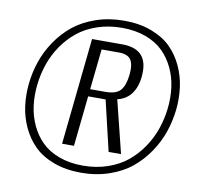

<svg xmlns="http://www.w3.org/2000/svg" viewBox="-89 -921 1055 1026"><g transform="rotate(10 438.0 -408.0)"><path d="M290 -123 350.6 -701.7H514.6Q648.4 -701.7 648.4 -576.7Q648.4 -563 647 -547.9Q641.6 -493.7 615 -456.8Q588.4 -419.9 539.1 -408.2L609.9 -123H542.5L478 -396.5H383.3L354.5 -123ZM387.2 -436H469.2Q527.8 -436 551.3 -462.9Q574.7 -489.7 581.1 -549.3Q582.5 -563 582.5 -575.2Q582.5 -609.9 570.3 -629.4Q553.2 -655.8 503.9 -655.8H410.6ZM419.4 -26.9Q490.7 -26.9 552.5 -48.1Q614.3 -69.3 658.7 -105.7Q703.1 -142.1 736.3 -191.2Q769.5 -240.2 788.3 -294.9Q807.1 -349.6 813.5 -408.2Q816.4 -435.5 816.4 -461.9Q816.4 -492.7 812.5 -522Q805.2 -576.7 782 -625.5Q758.8 -674.3 721.9 -710.4Q685.1 -746.6 627.9 -767.6Q570.8 -788.6 499 -788.6Q427.2 -788.6 365.5 -767.6Q303.7 -746.6 259 -710.4Q214.4 -674.3 181.2 -625.5Q147.9 -576.7 129.4 -522Q110.8 -467.3 104.5 -408.2Q101.6 -380.9 101.6 -354.5Q101.6 -323.7 105.5 -294.9Q112.8 -240.2 135.7 -191.2Q158.7 -142.1 195.6 -105.7Q232.4 -69.3 289.8 -48.1Q347.2 -26.9 419.4 -26.9ZM61 -286.6Q56.6 -319.3 56.6 -353Q56.6 -380.4 59.6 -408.2Q65.9 -470.7 86.2 -529.8Q106.4 -588.9 143.3 -643.6Q180.2 -698.2 230.2 -738.8Q280.3 -779.3 350.8 -803.7Q421.4 -828.1 503.9 -828.1Q586.4 -828.1 651.6 -803.7Q716.8 -779.3 757.8 -738.8Q798.8 -698.2 824.2 -643.6Q849.6 -588.9 857.4 -529.8Q861.8 -497.1 861.8 -463.4Q861.8 -436 858.9 -408.2Q852.1 -345.7 832 -286.6Q812 -227.5 775.1 -172.9Q738.3 -118.2 688.7 -77.4Q639.2 -36.6 568.6 -12.2Q498 12.2 415.5 12.2Q333 12.2 267.6 -12.2Q202.1 -36.6 160.9 -77.4Q119.6 -118.2 94.2 -172.9Q68.8 -227.5 61 -286.6Z"/></g></svg>

Font: Oswald
Style: Light
Weight: 300
Designer: Vernon Adams
Foundry: Vernon Adams
Version: 3.0; ttfautohint (v0.95.6-bc232) -l 8 -r 50 -G 200 -x 0 -w "